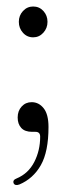

<svg xmlns="http://www.w3.org/2000/svg" viewBox="-20 -396 190 576"><path d="M79.5 -284Q61 -284 48.8 -297.8Q36.5 -311.5 36.5 -330.5Q36.5 -349.5 49 -363Q61.5 -376.5 79.5 -376.5Q98 -376.5 110.2 -363Q122.5 -349.5 122.5 -330.5Q122.5 -311.5 110 -297.8Q97.5 -284 79.5 -284ZM76.5 -0.5Q54.5 -0.5 43.8 -12.2Q33 -24 33 -43.5Q33 -63.5 45 -76.5Q57 -89.5 75 -89.5Q96.5 -89.5 111 -71.2Q125.5 -53 125.5 -15Q125.5 59 102.5 99.5Q79.5 140 38 157.5Q25 162 21 154Q17 144 30.5 139Q65 124.5 82.8 90Q100.5 55.5 100.5 14Q100.5 -0.5 86.5 -0.5Z"/></svg>

Font: Fraunces 144pt Soft Light
Style: Regular
Weight: 300
Version: Version 1.000;[0bf87f6ff]